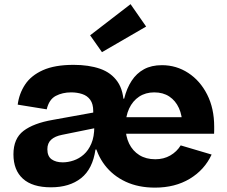

<svg xmlns="http://www.w3.org/2000/svg" viewBox="-20 -868 1062 900"><path d="M706.5 11.5Q629 11.5 569.2 -16.2Q509.5 -44 471.2 -94Q433 -144 420 -211.5L482.5 -405.5H562Q574 -454 597 -489.2Q620 -524.5 655 -543.5Q690 -562.5 739 -562.5Q806.5 -562.5 862.2 -526.2Q918 -490 951 -425Q984 -360 984 -274.5Q984 -266 984 -257.8Q984 -249.5 983.5 -241H833Q834 -249.5 834.2 -259.2Q834.5 -269 834.5 -280.5Q834.5 -326.5 818.8 -361.2Q803 -396 773.8 -415.5Q744.5 -435 703 -435Q662.5 -435 632.2 -415Q602 -395 585.2 -359Q568.5 -323 568.5 -274.5Q568.5 -229.5 585.2 -195Q602 -160.5 633.2 -141Q664.5 -121.5 708 -121.5Q747.5 -121.5 778.2 -139.2Q809 -157 827 -186.5L972 -143.5Q938.5 -71.5 869.5 -30Q800.5 11.5 706.5 11.5ZM219 10Q132 10 87.5 -30.2Q43 -70.5 43 -144.5Q43 -218.5 90.2 -254.5Q137.5 -290.5 227 -306L445.5 -345.5V-271.5L271 -236Q237.5 -229.5 219.8 -213.2Q202 -197 202 -168.5Q202 -135.5 222 -121.2Q242 -107 274 -107Q299 -107 325 -115.8Q351 -124.5 372.8 -143.8Q394.5 -163 408.2 -195Q422 -227 422 -274L461.5 -167H427.5Q414.5 -76 360.2 -33Q306 10 219 10ZM569 -210.5 428 -211.5 422 -274 417 -316.5V-347.5Q417 -381 403 -400.2Q389 -419.5 365.2 -427.2Q341.5 -435 313.5 -435Q273 -435 241.5 -418.5Q210 -402 199 -355.5L63 -377.5Q69.5 -429 97.5 -471.5Q125.5 -514 181 -539Q236.5 -564 325 -564Q396 -564 448.8 -545.8Q501.5 -527.5 531 -485Q560.5 -442.5 560.5 -369.5ZM510 -241V-318.5H893L910.5 -241ZM592 -848.5 665 -743.5 458 -623.5 402.5 -702.5Z"/></svg>

Font: Hepta Slab
Style: Bold
Weight: 700
Designer: Michael LaGattuta
Foundry: Michael LaGattuta
Version: Version 1.100